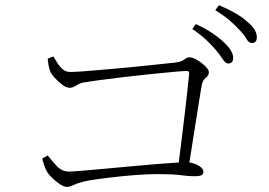

<svg xmlns="http://www.w3.org/2000/svg" viewBox="-20 -792 1040 741"><path d="M164.1 -565.9 186 -574.2Q193.4 -562.5 201.9 -548.3Q210.4 -534.2 222.4 -524.2Q234.4 -514.2 252 -514.2Q266.6 -514.2 306.2 -517.1Q345.7 -520 397.5 -524.7Q449.2 -529.3 501.7 -534.4Q554.2 -539.6 596.4 -544.2Q638.7 -548.8 658.2 -550.8Q682.1 -554.2 691.4 -562.5Q700.7 -570.8 711.9 -570.8Q723.6 -570.8 741.2 -560.3Q758.8 -549.8 772.5 -536.1Q786.1 -522.5 786.1 -514.2Q786.1 -500.5 774.4 -491.7Q762.7 -482.9 758.8 -464.8Q755.4 -445.8 747.8 -398.4Q740.2 -351.1 730.5 -289.1Q720.7 -227.1 710.9 -165Q731.4 -162.1 748.3 -151.6Q765.1 -141.1 765.1 -129.9Q765.1 -119.6 757.3 -115.7Q749.5 -111.8 730 -111.8Q709 -111.8 677 -116Q645 -120.1 590.8 -120.1Q550.8 -120.1 500 -116.2Q449.2 -112.3 401.4 -106.4Q353.5 -100.6 321.8 -95.2Q293.9 -89.8 279.3 -84.2Q264.6 -78.6 256.1 -74.7Q247.6 -70.8 237.8 -70.8Q227.1 -70.8 211.4 -81.1Q195.8 -91.3 181.9 -104.7Q168 -118.2 162.1 -127.9Q155.8 -138.7 150.1 -155.3Q144.5 -171.9 143.1 -180.2L164.1 -191.9Q179.2 -173.3 198.7 -151.6Q218.3 -129.9 247.1 -129.9Q257.3 -129.9 293.5 -132.8Q329.6 -135.7 380.1 -140.4Q430.7 -145 485.6 -150.1Q540.5 -155.3 589.6 -159.2Q638.7 -163.1 669.9 -165Q675.8 -211.9 682.1 -262.9Q688.5 -314 694.1 -361.8Q699.7 -409.7 703.9 -448Q708 -486.3 710 -507.8Q711.4 -518.1 701.2 -518.1Q688 -518.1 650.4 -514.6Q612.8 -511.2 562.7 -506.1Q512.7 -501 460.4 -494.9Q408.2 -488.8 365.2 -482.9Q322.3 -477.1 299.8 -473.1Q288.1 -470.7 274.2 -461.9Q260.3 -453.1 249 -453.1Q236.3 -453.1 220 -465.3Q203.6 -477.5 189.9 -493.2Q176.3 -508.8 172.9 -519Q169.9 -526.4 167.2 -541.7Q164.6 -557.1 164.1 -565.9ZM722.2 -680.2 735.8 -699.2Q773.4 -681.6 799.6 -664.1Q825.7 -646.5 842.8 -629.9Q879.9 -595.7 879.9 -568.8Q879.9 -546.9 860.8 -546.9Q850.6 -546.9 840.1 -563Q829.6 -579.1 814 -598.1Q798.3 -616.7 775.9 -637.9Q753.4 -659.2 722.2 -680.2ZM811 -752.9 825.2 -772Q898.4 -740.7 932.1 -710Q953.1 -692.9 962.2 -678Q971.2 -663.1 971.2 -647.9Q971.2 -626 952.1 -626Q939.9 -626 930.7 -642.6Q921.4 -659.2 903.8 -676.8Q886.2 -696.3 865.2 -714.1Q844.2 -731.9 811 -752.9Z"/></svg>

Font: Source Han Serif CN ExtraLight
Style: Regular
Weight: 250
Designer: Ryoko NISHIZUKA  (kana & ideographs); Frank Grießhammer (Latin, Greek & Cyrillic); Wenlong ZHANG  (bopomofo); Sandoll Co
Foundry: Adobe Systems Incorporated
Version: Version 1.001;PS 1.001;hotconv 16.6.54;makeotf.lib2.5.65590